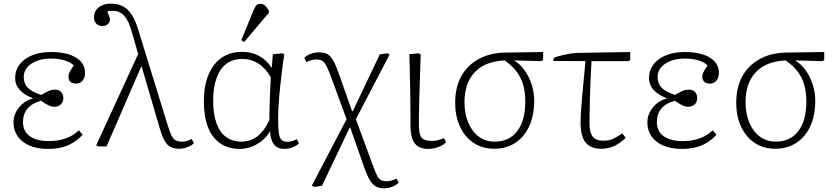

<svg xmlns="http://www.w3.org/2000/svg" viewBox="-20 -802 4580 1052"><path d="M244 14Q186 14 143.5 -3.5Q101 -21 77.5 -54Q54 -87 54 -131Q54 -176 84 -213Q114 -250 161 -263V-264Q115 -280 89 -308.5Q63 -337 63 -374Q63 -417 87.5 -449Q112 -481 156 -499Q200 -517 259 -517Q346 -517 396 -486.5Q446 -456 446 -403Q446 -377 432.5 -360.5Q419 -344 397 -344Q377 -344 366 -354Q355 -364 355 -381Q355 -389 357.5 -397Q360 -405 366.5 -416Q373 -427 384 -444Q365 -462 333.5 -471.5Q302 -481 259 -481Q194 -481 152 -453Q110 -425 110 -380Q110 -344 132.5 -321Q155 -298 206 -282Q234 -299 249.5 -305Q265 -311 280 -311Q302 -311 314.5 -298.5Q327 -286 327 -264Q327 -243 313.5 -230Q300 -217 277 -217Q263 -217 246.5 -224.5Q230 -232 205 -250Q156 -237 131 -207.5Q106 -178 106 -133Q106 -83 143 -56Q180 -29 247 -29Q281 -29 310.5 -35.5Q340 -42 365 -54.5Q390 -67 412 -88L433 -64Q409 -38 380.5 -20.5Q352 -3 318.5 5.5Q285 14 244 14Z M1031 -40 1042 -17Q1029 -4 1006.5 4.5Q984 13 963 13Q934 13 914.5 3Q895 -7 881.5 -31.5Q868 -56 855 -100L756 -438H754L564 0H518L507 -6L737 -506L702 -628Q690 -671 675 -695.5Q660 -720 641.5 -731.5Q623 -743 596 -743Q589 -743 581 -742Q573 -741 568 -739Q577 -716 580 -708Q583 -700 582.5 -698.5Q582 -697 582 -693Q582 -679 570 -669Q558 -659 541 -659Q520 -659 507.5 -672.5Q495 -686 495 -707Q495 -730 506.5 -746.5Q518 -763 538.5 -772.5Q559 -782 586 -782Q625 -782 652.5 -768Q680 -754 700.5 -723.5Q721 -693 736 -644L900 -112Q911 -77 920.5 -58Q930 -39 943.5 -32.5Q957 -26 978 -26Q990 -26 1003 -29.5Q1016 -33 1031 -40Z M1295 14Q1232 14 1187.5 -16Q1143 -46 1120 -104Q1097 -162 1097 -245Q1097 -373 1152.5 -445.5Q1208 -518 1306 -518Q1358 -518 1399 -496Q1440 -474 1467 -432H1469L1475 -505L1526 -510L1538 -504Q1531 -463 1525 -414.5Q1519 -366 1514 -317.5Q1509 -269 1506.5 -226.5Q1504 -184 1504 -154Q1504 -100 1508 -72.5Q1512 -45 1523 -35Q1534 -25 1556 -25Q1566 -25 1579 -28.5Q1592 -32 1607 -39L1618 -16Q1604 -3 1582.5 5.5Q1561 14 1537 14Q1501 14 1481.5 -10.5Q1462 -35 1460 -82H1459Q1443 -54 1416.5 -32Q1390 -10 1358.5 2Q1327 14 1295 14ZM1302 -26Q1352 -26 1390 -55Q1428 -84 1456 -145Q1456 -168 1456.5 -195Q1457 -222 1458 -252Q1459 -282 1460.5 -314Q1462 -346 1464 -378Q1436 -428 1396 -453.5Q1356 -479 1308 -479Q1256 -479 1220.5 -452.5Q1185 -426 1166.5 -374.5Q1148 -323 1148 -249Q1148 -177 1166 -127Q1184 -77 1218.5 -51.5Q1253 -26 1302 -26ZM1318 -572 1302 -581 1366 -738Q1375 -759 1382 -770Q1389 -781 1407 -781Q1421 -781 1431 -772.5Q1441 -764 1453 -745V-732Z M2086 230Q2059 230 2040.5 220Q2022 210 2007 186Q1992 162 1977 119L1899 -103H1896L1744 216L1702 222L1688 216L1879 -149L1790 -391Q1777 -426 1766.5 -444.5Q1756 -463 1744 -469.5Q1732 -476 1712 -476Q1700 -476 1686.5 -472.5Q1673 -469 1659 -462L1647 -485Q1661 -499 1682.5 -507Q1704 -515 1726 -515Q1755 -515 1772.5 -506Q1790 -497 1804.5 -472.5Q1819 -448 1835 -403L1909 -193H1913L2061 -504L2102 -510L2115 -504L1930 -149L2024 107Q2037 143 2046.5 161Q2056 179 2068 185Q2080 191 2099 191Q2110 191 2123.5 187.5Q2137 184 2153 177L2164 200Q2150 213 2128.5 221.5Q2107 230 2086 230Z M2327 14Q2276 14 2252.5 -16.5Q2229 -47 2229 -114Q2229 -138 2229 -169.5Q2229 -201 2228.5 -236Q2228 -271 2227.5 -307.5Q2227 -344 2226 -379.5Q2225 -415 2224.5 -447Q2224 -479 2223 -505L2273 -510L2285 -504Q2284 -466 2282.5 -422Q2281 -378 2279.5 -332.5Q2278 -287 2277 -245Q2276 -203 2275.5 -171Q2275 -139 2275 -121Q2275 -67 2289.5 -48.5Q2304 -30 2345 -30Q2362 -30 2375.5 -33Q2389 -36 2413 -45L2424 -23Q2415 -12 2399 -4Q2383 4 2364.5 9Q2346 14 2327 14Z M2688 13Q2624 13 2576 -18.5Q2528 -50 2501 -107Q2474 -164 2474 -240Q2474 -324 2507.5 -384.5Q2541 -445 2603.5 -479Q2666 -513 2752 -514L2956 -517V-473L2945 -467L2798 -471V-470Q2830 -451 2854.5 -416.5Q2879 -382 2893 -339Q2907 -296 2907 -250Q2907 -170 2880 -111Q2853 -52 2803.5 -19.5Q2754 13 2688 13ZM2690 -26Q2770 -26 2814 -83.5Q2858 -141 2858 -245Q2858 -323 2831.5 -376Q2805 -429 2745 -471L2733 -470Q2633 -463 2579 -404Q2525 -345 2525 -242Q2525 -178 2546 -129Q2567 -80 2604 -53Q2641 -26 2690 -26Z M3277 13Q3215 13 3188 -21.5Q3161 -56 3161 -134Q3161 -148 3162.5 -178.5Q3164 -209 3168 -253Q3172 -297 3177 -351.5Q3182 -406 3188 -467L3011 -468L3015 -485Q3025 -490 3040 -494Q3055 -498 3072 -502Q3089 -506 3105.5 -508.5Q3122 -511 3136 -512L3433 -517V-473L3422 -467H3221Q3220 -445 3218 -410Q3216 -375 3214.5 -334Q3213 -293 3212 -253Q3211 -213 3210.5 -179.5Q3210 -146 3210 -127Q3210 -76 3227.5 -53.5Q3245 -31 3285 -31Q3321 -31 3345 -44Q3369 -57 3390 -71L3408 -47Q3378 -17 3345.5 -2Q3313 13 3277 13Z M3717 14Q3659 14 3616.5 -3.5Q3574 -21 3550.5 -54Q3527 -87 3527 -131Q3527 -176 3557 -213Q3587 -250 3634 -263V-264Q3588 -280 3562 -308.5Q3536 -337 3536 -374Q3536 -417 3560.5 -449Q3585 -481 3629 -499Q3673 -517 3732 -517Q3819 -517 3869 -486.5Q3919 -456 3919 -403Q3919 -377 3905.5 -360.5Q3892 -344 3870 -344Q3850 -344 3839 -354Q3828 -364 3828 -381Q3828 -389 3830.5 -397Q3833 -405 3839.5 -416Q3846 -427 3857 -444Q3838 -462 3806.5 -471.5Q3775 -481 3732 -481Q3667 -481 3625 -453Q3583 -425 3583 -380Q3583 -344 3605.5 -321Q3628 -298 3679 -282Q3707 -299 3722.5 -305Q3738 -311 3753 -311Q3775 -311 3787.5 -298.5Q3800 -286 3800 -264Q3800 -243 3786.5 -230Q3773 -217 3750 -217Q3736 -217 3719.5 -224.5Q3703 -232 3678 -250Q3629 -237 3604 -207.5Q3579 -178 3579 -133Q3579 -83 3616 -56Q3653 -29 3720 -29Q3754 -29 3783.5 -35.5Q3813 -42 3838 -54.5Q3863 -67 3885 -88L3906 -64Q3882 -38 3853.5 -20.5Q3825 -3 3791.5 5.5Q3758 14 3717 14Z M4228 13Q4164 13 4116 -18.5Q4068 -50 4041 -107Q4014 -164 4014 -240Q4014 -324 4047.5 -384.5Q4081 -445 4143.5 -479Q4206 -513 4292 -514L4496 -517V-473L4485 -467L4338 -471V-470Q4370 -451 4394.5 -416.5Q4419 -382 4433 -339Q4447 -296 4447 -250Q4447 -170 4420 -111Q4393 -52 4343.5 -19.5Q4294 13 4228 13ZM4230 -26Q4310 -26 4354 -83.5Q4398 -141 4398 -245Q4398 -323 4371.5 -376Q4345 -429 4285 -471L4273 -470Q4173 -463 4119 -404Q4065 -345 4065 -242Q4065 -178 4086 -129Q4107 -80 4144 -53Q4181 -26 4230 -26Z"/></svg>

Font: Literata 18pt ExtraLight
Style: Regular
Weight: 250
Designer: Latin by Veronika Burian and Jose Scaglione. Greek by Irene Vlachou. Cyrillic by Vera Evstafieva.
Foundry: TypeTogether
Version: Version 3.103;gftools[0.9.29]